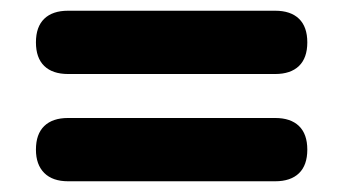

<svg xmlns="http://www.w3.org/2000/svg" viewBox="-20 -466 640 358"><path d="M107 -328Q78 -328 62.5 -343Q47 -358 47 -387Q47 -416 62.5 -431Q78 -446 107 -446H493Q522 -446 537.5 -431Q553 -416 553 -387Q553 -358 537.5 -343Q522 -328 493 -328ZM107 -128Q78 -128 62.5 -143.5Q47 -159 47 -187Q47 -216 62.5 -231Q78 -246 107 -246H493Q522 -246 537.5 -231Q553 -216 553 -187Q553 -158 537.5 -143Q522 -128 493 -128Z"/></svg>

Font: Nunito ExtraLight Black
Style: Regular
Weight: 900
Version: Version 3.602